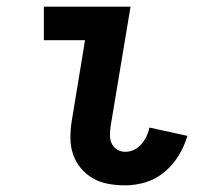

<svg xmlns="http://www.w3.org/2000/svg" viewBox="-20 -550 640 578"><path d="M357 8Q331 8 306 3.5Q281 -1 260 -13Q239 -25 223.5 -43.5Q208 -62 200 -85.5Q192 -109 192 -135Q192 -161 196 -186L236 -429H112V-530H373L313 -170Q311 -156 311 -142.5Q311 -129 316.5 -117.5Q322 -106 333 -99.5Q344 -93 357 -93Q371 -93 383.5 -99Q396 -105 405.5 -116Q415 -127 421 -139.5Q427 -152 430 -166L544 -141Q535 -110 518 -82Q501 -54 475.5 -32.5Q450 -11 419 -1.5Q388 8 357 8Z"/></svg>

Font: Iosevka Slab Extended
Style: Bold Italic
Weight: 700
Width: 7
Italic angle: -9°
Monospace: yes
Designer: Belleve Invis
Foundry: Belleve Invis
Version: Version 11.1.0; ttfautohint (v1.8.3)